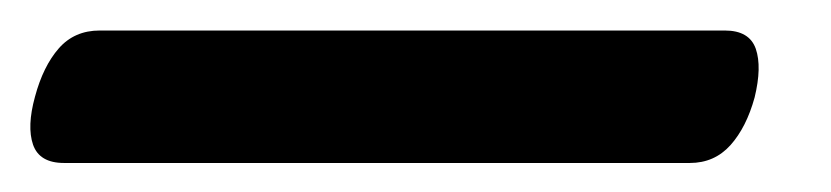

<svg xmlns="http://www.w3.org/2000/svg" viewBox="-80 76 558 129"><path d="M-56.5 141Q-51 120.5 -40.5 108.5Q-30 96.5 -13 96.5H407Q423.5 96.5 427.8 108.8Q432 121 427 141.5Q421.5 161.5 410.8 173.5Q400 185.5 383.5 185.5H-37Q-53.5 185.5 -57.8 173.2Q-62 161 -56.5 141Z"/></svg>

Font: Fraunces 72pt S050 Black
Style: Italic
Weight: 900
Italic angle: -16°
Version: Version 1.000; ttfautohint (v1.8.3)